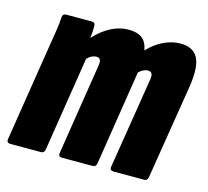

<svg xmlns="http://www.w3.org/2000/svg" viewBox="-80 -594 741 685"><g transform="rotate(15 291.0 -251.5)"><path d="M13 0Q-2 0 0 -14L56 -368Q61 -401 66 -430.5Q71 -460 72 -484Q73 -497 86 -497H180Q193 -497 193 -484Q193 -475 192.5 -463.5Q192 -452 190 -439Q220 -471 251.5 -487Q283 -503 316 -503Q347 -503 365 -489.5Q383 -476 388 -446Q416 -475 446.5 -489Q477 -503 507 -503Q554 -503 571.5 -470Q589 -437 577 -361L521 -14Q519 0 507 0H394Q379 0 381 -14L434 -344Q438 -365 434 -372.5Q430 -380 419 -380Q412 -380 404 -376.5Q396 -373 386 -364L331 -14Q329 0 317 0H203Q189 0 191 -14L243 -344Q247 -365 243.5 -372.5Q240 -380 228 -380Q222 -380 213.5 -376.5Q205 -373 195 -363L140 -14Q138 0 126 0Z"/></g></svg>

Font: Sofia Sans Extra Condensed Black
Style: Italic
Weight: 900
Italic angle: -9°
Version: Version 4.100